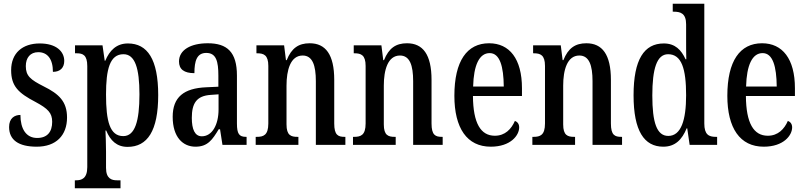

<svg xmlns="http://www.w3.org/2000/svg" viewBox="-20 -780 4338 1034"><path d="M178 10C282 10 341 -51 341 -147C341 -233 298 -274 215 -315C144 -351 119 -371 119 -424C119 -469 143 -499 186 -499C235 -499 265 -463 265 -393C305 -393 326 -416 326 -452C326 -502 284 -546 194 -546C102 -546 40 -495 40 -402C40 -316 79 -279 171 -231C238 -195 261 -172 261 -124C261 -70 235 -37 180 -37C120 -37 90 -87 90 -161C58 -161 29 -143 29 -96C29 -26 80 10 178 10Z M383 234H629V191H610C582 191 551 183 551 124V37C551 -8 549 -47 548 -77H552C574 -23 609 11 667 11C774 11 832 -75 832 -268C832 -461 774 -546 669 -546C607 -546 570 -508 547 -453H544L532 -536H384V-493H393C426 -493 450 -484 450 -424V120C450 182 419 191 390 191H383ZM644 -47C571 -47 551 -128 551 -271C551 -406 571 -488 645 -488C707 -488 731 -413 731 -272C731 -128 707 -47 644 -47Z M1033 10C1099 10 1124 -28 1158 -84H1165L1178 0H1308V-43H1305C1268 -43 1256 -59 1256 -115V-373C1256 -500 1203 -547 1099 -547C1007 -547 944 -511 944 -449C944 -407 971 -386 1027 -386C1027 -452 1040 -495 1091 -495C1145 -495 1156 -448 1156 -373V-313L1091 -310C970 -305 910 -257 910 -151C910 -41 965 10 1033 10ZM1067 -46C1029 -46 1013 -84 1013 -145C1013 -223 1038 -264 1115 -269L1157 -272V-191C1157 -107 1122 -46 1067 -46Z M1357 0H1587V-43H1582C1547 -43 1523 -51 1523 -110V-319C1523 -402 1544 -481 1610 -481C1663 -481 1681 -428 1681 -343V0H1840V-43H1836C1801 -43 1780 -52 1780 -115V-350C1780 -487 1733 -547 1648 -547C1588 -547 1550 -521 1524 -456H1520L1510 -536H1361V-493H1365C1400 -493 1425 -484 1425 -425V-115C1425 -52 1399 -43 1363 -43H1357Z M1881 0H2111V-43H2106C2071 -43 2047 -51 2047 -110V-319C2047 -402 2068 -481 2134 -481C2187 -481 2205 -428 2205 -343V0H2364V-43H2360C2325 -43 2304 -52 2304 -115V-350C2304 -487 2257 -547 2172 -547C2112 -547 2074 -521 2048 -456H2044L2034 -536H1885V-493H1889C1924 -493 1949 -484 1949 -425V-115C1949 -52 1923 -43 1887 -43H1881Z M2623 10C2730 10 2776 -51 2776 -94C2776 -113 2766 -124 2753 -129C2734 -85 2700 -49 2645 -49C2569 -49 2528 -116 2527 -263H2791V-305C2791 -463 2724 -547 2614 -547C2495 -547 2427 -452 2427 -264C2427 -90 2495 10 2623 10ZM2693 -314H2528C2531 -429 2561 -494 2617 -494C2672 -494 2692 -422 2693 -314Z M2847 0H3077V-43H3072C3037 -43 3013 -51 3013 -110V-319C3013 -402 3034 -481 3100 -481C3153 -481 3171 -428 3171 -343V0H3330V-43H3326C3291 -43 3270 -52 3270 -115V-350C3270 -487 3223 -547 3138 -547C3078 -547 3040 -521 3014 -456H3010L3000 -536H2851V-493H2855C2890 -493 2915 -484 2915 -425V-115C2915 -52 2889 -43 2853 -43H2847Z M3552 10C3616 10 3653 -28 3678 -89H3681L3694 0H3842V-43H3835C3797 -43 3773 -55 3773 -115V-760H3603V-717H3609C3645 -717 3675 -708 3675 -649V-567C3675 -530 3675 -492 3676 -461H3672C3649 -511 3616 -546 3555 -546C3449 -546 3392 -460 3392 -267C3392 -75 3449 10 3552 10ZM3579 -48C3517 -48 3493 -120 3493 -266C3493 -409 3517 -488 3578 -488C3651 -488 3675 -409 3675 -267C3675 -133 3648 -48 3579 -48Z M4093 10C4200 10 4246 -51 4246 -94C4246 -113 4236 -124 4223 -129C4204 -85 4170 -49 4115 -49C4039 -49 3998 -116 3997 -263H4261V-305C4261 -463 4194 -547 4084 -547C3965 -547 3897 -452 3897 -264C3897 -90 3965 10 4093 10ZM4163 -314H3998C4001 -429 4031 -494 4087 -494C4142 -494 4162 -422 4163 -314Z"/></svg>

Font: Noto Serif Devanagari ExtraCondensed Medium
Style: Regular
Weight: 500
Width: 2
Designer: Universal Thirst, Indian Type Foundry and the Monotype Design Team
Foundry: Monotype Imaging Inc.
Version: Version 2.004